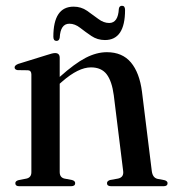

<svg xmlns="http://www.w3.org/2000/svg" viewBox="-20 -644 603 664"><path d="M186.5 -444V-378Q238.5 -424.5 276.2 -444Q314 -463.5 349.5 -463.5Q403 -463.5 432.8 -428Q462.5 -392.5 471 -327L505 -52Q508 -29.5 524.5 -25.5L548.5 -21Q559.5 -18 559.5 -10.5Q559.5 0 545.5 0H364.5Q350 0 350 -10.5Q350 -18 360.5 -21.5L388.5 -26.5Q408.5 -31 406 -52L373.5 -314.5Q367 -363.5 348.8 -387.2Q330.5 -411 294.5 -411Q251 -411 194.5 -361.5L186.5 -354.5V-49Q186.5 -30.5 202.5 -26.5L229 -21.5Q240 -18.5 240 -10.5Q240 0 225.5 0H46.5Q33 0 33 -10.5Q33 -18 44 -21L72 -26.5Q88.5 -30.5 88.5 -48.5V-386.5Q88.5 -400 77 -401L41 -401.5Q30.5 -403 30.5 -411Q30.5 -418 43 -423L143 -454Q162 -460.5 170.5 -460.5Q186.5 -460.5 186.5 -444ZM343 -505.5Q317 -505.5 296.2 -519.5Q275.5 -533.5 257.2 -547.8Q239 -562 220 -562Q189 -562 186.5 -513.5Q184.5 -502.5 175.5 -502.5Q164.5 -502.5 164.5 -517Q164.5 -621 234.5 -621Q260.5 -621 281 -606.8Q301.5 -592.5 320 -578.5Q338.5 -564.5 357.5 -564.5Q388.5 -564.5 391 -613.5Q392.5 -624 402 -624Q412.5 -624 412.5 -609.5Q412.5 -505.5 343 -505.5Z"/></svg>

Font: Fraunces 72pt S000
Style: Regular
Weight: 400
Version: Version 1.000; ttfautohint (v1.8.3)